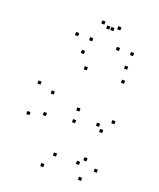

<svg xmlns="http://www.w3.org/2000/svg" viewBox="-171 -1054 963 1166"><g transform="rotate(20 310.0 -470.5)"><path d="M496.3 10V-10H476.3V10ZM569.3 -69.2V-89.2H549.3V-69.2ZM569.3 -382.5V-402.5H549.3V-382.5ZM343 -382.5V-402.5H323V-382.5ZM343 -306.7V-326.7H323V-306.7ZM518 -306.7V-326.7H498V-306.7ZM487 -336.2V-356.2H467V-336.2ZM487 -112.7V-132.7H467V-112.7ZM451.7 -76.8V-96.8H431.7V-76.8ZM303.2 -76.8V-96.8H283.2V-76.8ZM161.5 -287V-307H141.5V-287ZM161.5 -426.3V-446.3H141.5V-426.3ZM299.8 -633.2V-653.2H279.8V-633.2ZM540.3 -633.2V-653.2H520.3V-633.2ZM528.7 -720V-740H508.7V-720ZM249.5 -720V-740H229.5V-720ZM65.3 -455.3V-475.3H45.3V-455.3ZM65.3 -258V-278H45.3V-258ZM252.8 10V-10H232.8V10ZM270.2 -810V-830H250.2V-810ZM370 -912V-932H350V-912ZM343.3 -912V-932H323.3V-912ZM443.2 -810V-830H423.2V-810ZM534.2 -810V-830H514.2V-810ZM408.2 -930.7V-950.7H388.2V-930.7ZM305.2 -930.7V-950.7H285.2V-930.7ZM179.2 -810V-830H159.2V-810Z"/></g></svg>

Font: Monaspace Krypton Dots Var
Style: Regular
Weight: 400
Designer: Riley Cran and the Lettermatic Team
Version: Version 1.100 (Monaspace Krypton Dots)